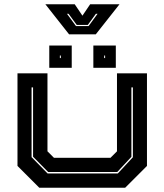

<svg xmlns="http://www.w3.org/2000/svg" viewBox="-20 -886 776 906"><path d="M165.5 0 62.5 -103V-540H204V-172L234.5 -141.5H501.5L532 -172V-540H673.5V-103L570.5 0ZM204.5 -67.5H536L607 -144V-473.5H600V-146L533.5 -74.5H207L136 -146.5V-473.5H129V-144.5ZM420.5 -566V-671H526.5V-566ZM212.5 -566V-671H318.5V-566ZM262.5 -612H267V-624H262.5ZM471.5 -612H476V-624H471.5ZM306 -724 194 -866H332.5L369 -812L405.5 -866H544L432 -724ZM338.5 -763H398L440.5 -821H432.5L394.5 -768.5H342L303.5 -821H296Z"/></svg>

Font: Tourney Expanded ExtraBold
Style: Regular
Weight: 800
Width: 7
Designer: Tyler Finck
Foundry: Etcetera Type Co
Version: Version 1.010; ttfautohint (v1.8.3)